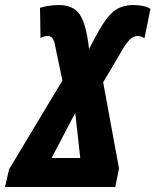

<svg xmlns="http://www.w3.org/2000/svg" viewBox="-58 -743 618 763"><path d="M400 0 415 -73 352 -416 413 -519Q442 -571 457.5 -585.5Q473 -600 488 -600Q503 -600 516 -591L540 -708Q515 -723 471 -723Q418 -723 383.5 -689Q349 -655 296 -548Q285 -646 259.5 -684.5Q234 -723 176 -723Q153 -723 133.5 -719.5Q114 -716 101 -712L103 -591Q115 -600 132 -600Q142 -600 150 -591.5Q158 -583 163 -552L190 -423L-22 -70L-38 0ZM241 -294 261 -115H147Z"/></svg>

Font: Noto Sans UI Condensed ExtraBold
Style: Italic
Weight: 800
Width: 3
Designer: Monotype Design Team
Foundry: Monotype Imaging Inc.
Version: 1.001